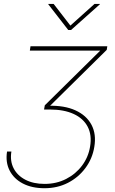

<svg xmlns="http://www.w3.org/2000/svg" viewBox="-20 -786 599 996"><path d="M210.9 190.4Q145.5 190.4 98.6 166Q51.8 141.6 29.8 98.4Q7.8 55.2 16.6 0H39.1Q31.2 48.8 50.5 86.7Q69.8 124.5 111.3 146.2Q152.8 168 211.4 168Q272.9 168 323 142.3Q373 116.7 405.8 72.8Q438.5 28.8 447.3 -25.4Q457.5 -85.4 434.8 -128.7Q412.1 -171.9 362.1 -194.8Q312 -217.8 239.7 -217.8H208.5L212.4 -239.7L499.5 -522.9V-523.4H134.8L138.2 -545.9H536.6L533.7 -527.3L229 -226.6L230.5 -237.3Q314 -239.7 371.3 -213.6Q428.7 -187.5 454.6 -138.7Q480.5 -89.8 469.2 -23.9Q459.5 36.6 423.3 85.4Q387.2 134.3 332.5 162.4Q277.8 190.4 210.9 190.4ZM258.3 -765.6 345.2 -653.3 470.2 -765.6H498.5L498 -763.7L348.6 -630.4H334L230.5 -763.7V-765.6Z"/></svg>

Font: Inter 24pt Thin
Style: Italic
Weight: 250
Italic angle: -9.3988°
Version: Version 4.001;git-66647c0bb